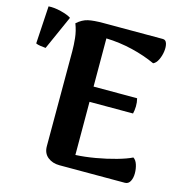

<svg xmlns="http://www.w3.org/2000/svg" viewBox="-105 -804 864 901"><g transform="rotate(15 327.0 -353.5)"><path d="M263 0Q229 0 206 -18.5Q183 -37 183 -71V-533Q183 -562 179.5 -595.5Q176 -629 163 -663Q189 -686 216 -692Q243 -698 290 -698H579Q593 -698 598 -682Q603 -666 600 -643.5Q597 -621 587.5 -601.5Q578 -582 564 -576Q512 -600 449.5 -615Q387 -630 322 -632L323 -66Q367 -68 419 -77Q471 -86 517 -99Q563 -112 589 -125Q602 -117 608.5 -97Q615 -77 615 -54.5Q615 -32 606.5 -16Q598 0 581 0ZM297 -324V-398H534Q539 -379 538.5 -359.5Q538 -340 534 -324ZM58 -515Q46 -516 32 -518Q18 -520 10 -524L21 -707Q48 -709 82 -700.5Q116 -692 132 -681Z"/></g></svg>

Font: Arima Thin
Style: Bold
Weight: 700
Version: Version 1.100